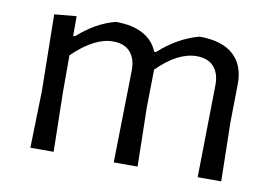

<svg xmlns="http://www.w3.org/2000/svg" viewBox="-57 -553 915 642"><g transform="rotate(10 400.0 -232.0)"><path d="M653 -311Q654 -352 634 -375Q614 -398 575 -398Q511 -398 442 -329L440 -199L444 0H363L369 -311Q370 -352 350 -375Q330 -398 291 -398Q228 -398 155 -327V-201L159 0H80L85 -194L81 -453L156 -460V-393H162Q224 -448 289 -464Q345 -464 381 -444.5Q417 -425 432 -388H438Q501 -445 573 -464Q649 -464 688 -429Q727 -394 726 -329L724 -199L728 0H648Z"/></g></svg>

Font: Alegreya Sans
Style: Regular
Weight: 400
Designer: Juan Pablo del Peral
Foundry: Huerta Tipografica
Version: Version 2.008; ttfautohint (v1.6)